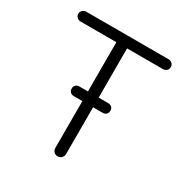

<svg xmlns="http://www.w3.org/2000/svg" viewBox="-162 -831 928 963"><g transform="rotate(30 302.0 -350.0)"><path d="M223 -302Q209 -302 201 -309.5Q193 -317 193 -331Q193 -343 201 -350.5Q209 -358 223 -358H387Q401 -358 409 -350.5Q417 -343 417 -330Q417 -317 409 -309.5Q401 -302 387 -302ZM302 0Q288 0 279.5 -9Q271 -18 271 -30V-667H333V-30Q333 -18 324 -9Q315 0 302 0ZM64 -643Q52 -643 43 -651Q34 -659 34 -672Q34 -684 43 -692Q52 -700 64 -700H540Q552 -700 561 -692Q570 -684 570 -671Q570 -658 561 -650.5Q552 -643 540 -643Z"/></g></svg>

Font: zvoove
Style: Regular
Weight: 400
Designer: Vernon Adams (Nunito) & Andrew Paglinawan (Quicksand)
Foundry: zvoove
Version: Version 3.006